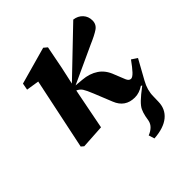

<svg xmlns="http://www.w3.org/2000/svg" viewBox="-203 -626 988 988"><g transform="rotate(-45 291.0 -132.5)"><path d="M65 8 51 -4 133 -395 63 -406 70 -443 274 -500 293 -484 269 -361 248 -265 486 -493Q516 -489 534.5 -469Q553 -449 553 -420Q553 -391 529.5 -375Q506 -359 459 -339L255 -245L300 -241Q349 -237 384 -213.5Q419 -190 436 -143L459 -86Q467 -67 481 -67Q492 -67 509 -85Q526 -103 551 -138L581 -118H582Q548 -56 523 -11.5Q498 33 498 78L497 116Q496 168 458.5 199Q421 230 349 235L339 203Q360 195 374 181.5Q388 168 392 149L397 121Q402 98 409.5 82.5Q417 67 436.5 48Q456 29 497 -2L491 -6Q476 4 460 9.5Q444 15 427 15Q357 15 331 -51L291 -150Q276 -187 266.5 -201.5Q257 -216 239 -224L237 -214Q226 -161 216 -107.5Q206 -54 195 0Z"/></g></svg>

Font: Source Serif Pro
Style: Bold Italic
Weight: 700
Italic angle: -12°
Designer: Frank Grießhammer
Foundry: Adobe Systems Incorporated
Version: Version 3.001;hotconv 1.0.111;makeotfexe 2.5.65597